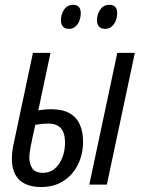

<svg xmlns="http://www.w3.org/2000/svg" viewBox="-20 -750 573 780"><path d="M147 9.8Q109.9 9.8 83.3 -2.4Q56.6 -14.6 42.5 -40Q28.3 -65.4 28.3 -105Q28.3 -122.1 30.8 -140.1Q33.2 -158.2 38.1 -178.2L113.8 -535.2H185.1L135.7 -301.8Q145.5 -303.2 159.2 -304.7Q172.9 -306.2 189.5 -306.2Q233.4 -306.2 261.7 -290.5Q290 -274.9 303.7 -245.4Q317.4 -215.8 317.4 -174.8Q317.4 -123.5 296.9 -81.8Q276.4 -40 238.3 -15.1Q200.2 9.8 147 9.8ZM154.3 -47.9Q176.3 -47.9 192.9 -58.1Q209.5 -68.4 220.9 -85.9Q232.4 -103.5 238.3 -125.2Q244.1 -147 244.1 -169.9Q244.1 -196.8 236.8 -213.9Q229.5 -231 214.6 -239.5Q199.7 -248 176.8 -248Q164.6 -248 150.9 -246.8Q137.2 -245.6 123.5 -243.2Q109.9 -183.1 104.5 -154.1Q99.1 -125 99.1 -109.4Q99.1 -84 111.3 -65.9Q123.5 -47.9 154.3 -47.9ZM342.8 0 456.5 -535.2H527.8L414.1 0ZM407.2 -632.8Q391.1 -632.8 382.6 -641.6Q374 -650.4 374 -668Q374 -692.4 387.5 -711.4Q400.9 -730.5 424.3 -730.5Q439.5 -730.5 447.8 -722.2Q456.1 -713.9 456.1 -697.3Q456.1 -669.9 442.4 -651.4Q428.7 -632.8 407.2 -632.8ZM260.3 -632.8Q244.6 -632.8 236.1 -641.6Q227.5 -650.4 227.5 -668Q227.5 -692.4 240.7 -711.4Q253.9 -730.5 277.8 -730.5Q287.6 -730.5 294.2 -726.8Q300.8 -723.1 304.4 -715.8Q308.1 -708.5 308.1 -697.3Q308.1 -669.9 294.9 -651.4Q281.7 -632.8 260.3 -632.8Z"/></svg>

Font: Open Sans Condensed
Style: Italic
Weight: 400
Width: 3
Italic angle: -12°
Designer: Monotype Design Team
Foundry: Monotype Imaging Inc.
Version: Version 3.000